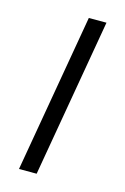

<svg xmlns="http://www.w3.org/2000/svg" viewBox="-88 -564 398 609"><g transform="rotate(15 111.0 -260.0)"><path d="M37 0H95L185 -520H127Z"/></g></svg>

Font: Fixel Text 20240404 Light
Style: Italic
Weight: 300
Width: 4
Italic angle: -10°
Designer: AlfaBravo + MacPaw
Foundry: Kyrylo Tkachov, Marchela Mozhyna, Serhii Makarenko, Maria Weinstein, Zakhar Kryvoshyya
Version: Version 1.211;Glyphs 3.2 (3225)